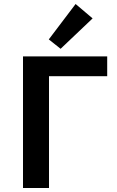

<svg xmlns="http://www.w3.org/2000/svg" viewBox="-20 -940 584 960"><path d="M443 -848 283 -696 224 -743 358 -920ZM516 -658V-559H225V0H95V-658Z"/></svg>

Font: EauTest
Style: Bold
Weight: 700
Designer: Christian Thalmann (Catharsis Fonts)
Version: Version 0.001;PS 000.001;hotconv 1.0.88;makeotf.lib2.5.64775